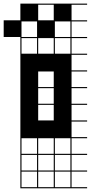

<svg xmlns="http://www.w3.org/2000/svg" viewBox="-111 -747 495 1046"><path d="M363.6 278.8H0V187.9H6.1V272.7H90.9V187.9H0V-727.3H363.6V-721.2H278.8V-636.4H363.6V-630.3H278.8V-545.5H363.6V-539.4H278.8V-454.5H363.6V-448.5H278.8V-363.6H363.6V-357.6H278.8V-272.7H363.6V-266.7H278.8V-181.8H363.6V-175.8H278.8V-90.9H363.6V-84.8H278.8V0H363.6V6.1H278.8V90.9H363.6V97H278.8V181.8H363.6V187.9H278.8V272.7H363.6ZM187.9 -636.4H272.7V-721.2H187.9ZM6.1 -636.4H90.9V-721.2H6.1ZM97 -636.4H181.8V-721.2H97ZM187.9 -545.5H272.7V-630.3H187.9ZM6.1 -545.5H90.9V-630.3H6.1ZM97 -545.5H181.8V-630.3H97ZM187.9 -454.5H272.7V-539.4H187.9ZM6.1 -454.5H90.9V-539.4H6.1ZM97 -454.5H181.8V-539.4H97ZM97 -272.7H181.8V-357.6H97ZM97 -181.8H181.8V-266.7H97ZM97 -90.9H181.8V-175.8H97ZM187.9 90.9H272.7V6.1H187.9ZM97 90.9H181.8V6.1H97ZM6.1 90.9H90.9V6.1H6.1ZM97 181.8H181.8V97H97ZM6.1 181.8H90.9V97H6.1ZM272.7 97H187.9V181.8H272.7ZM181.8 272.7V187.9H97V272.7ZM272.7 272.7V187.9H187.9V272.7ZM-90.9 -636.4H0V-545.5H-90.9ZM0 -727.3H90.9V-636.4H0ZM90.9 -636.4H181.8V-545.5H90.9ZM181.8 -727.3H272.7V-636.4H181.8Z"/></svg>

Font: Micro 5 Charted
Style: Regular
Weight: 400
Designer: Sarah Cadigan-Fried
Version: Version 1.000; ttfautohint (v1.8.4.7-5d5b)